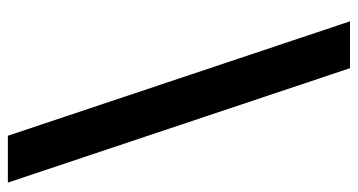

<svg xmlns="http://www.w3.org/2000/svg" viewBox="-236 -544 931 500"><g transform="rotate(90 230.0 -294.5)"><path d="M456 151H334L36 -740H158Z"/></g></svg>

Font: IBM Plex Sans Var
Style: Regular
Weight: 400
Designer: Mike Abbink, Paul van der Laan, Pieter van Rosmalen
Foundry: Bold Monday
Version: Version 3.000